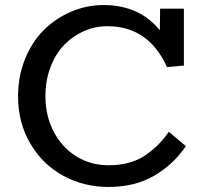

<svg xmlns="http://www.w3.org/2000/svg" viewBox="-20 -720 798 753"><path d="M642.1 -203.1 709 -147Q660.2 -74.7 584.5 -30.8Q508.8 13.2 405.8 13.2Q307.1 13.2 226.3 -31.7Q145.5 -76.7 98.1 -158.2Q50.8 -239.7 50.8 -341.8Q50.8 -420.4 78.1 -488.3Q105.5 -556.2 151.6 -602.1Q197.8 -647.9 258.8 -674.1Q319.8 -700.2 386.2 -700.2Q526.4 -700.2 606.9 -601.1L607.9 -686H701.2V-462.9L634.8 -457Q562.5 -617.2 400.9 -617.2Q353 -617.2 309.1 -597.9Q265.1 -578.6 231.7 -543.9Q198.2 -509.3 178.2 -457Q158.2 -404.8 158.2 -342.8Q158.2 -265.1 190.9 -202.9Q223.6 -140.6 280.3 -106.2Q336.9 -71.8 405.8 -71.8Q487.3 -71.8 543.5 -106.9Q599.6 -142.1 642.1 -203.1Z"/></svg>

Font: BioRhyme
Style: Regular
Weight: 400
Designer: Aoife Mooney
Foundry: Aoife Mooney Type
Version: Version 1.500;PS 001.500;hotconv 1.0.88;makeotf.lib2.5.64775